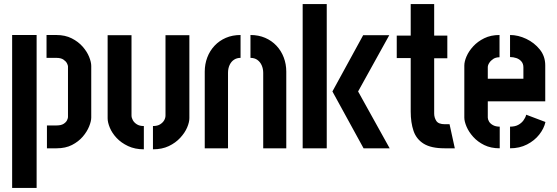

<svg xmlns="http://www.w3.org/2000/svg" viewBox="-20 -733 2755 949"><path d="M212 0V-113H260Q282 -113 294.5 -121Q307 -129 311.5 -139Q316 -149 316 -154V-405Q316 -410 311 -420Q306 -430 293.5 -438.5Q281 -447 258 -447H210V-560H258Q302 -560 334.5 -543.5Q367 -527 388.5 -502.5Q410 -478 420.5 -452Q431 -426 431 -407V-152Q431 -134 420.5 -108Q410 -82 389 -57.5Q368 -33 336 -16.5Q304 0 260 0ZM40 196V-560H161V196Z M736 5V-110Q758 -110 771.5 -118.5Q785 -127 791.5 -138.5Q798 -150 798 -162V-559H916V-149Q916 -129 905 -103Q894 -77 871 -52Q848 -27 814.5 -11Q781 5 736 5ZM691 5Q647 5 613 -11Q579 -27 556.5 -51Q534 -75 523 -101.5Q512 -128 512 -148V-559H630V-162Q630 -151 636.5 -139Q643 -127 656.5 -118.5Q670 -110 691 -110Z M992 -379Q992 -416 1004.5 -449Q1017 -482 1040.5 -507Q1064 -532 1096.5 -546Q1129 -560 1169 -560V-447Q1151 -447 1137 -438Q1123 -429 1115 -412Q1107 -395 1107 -373V0H992ZM1281 -373Q1281 -393 1273.5 -410Q1266 -427 1252 -437Q1238 -447 1218 -447V-560Q1258 -560 1290.5 -546Q1323 -532 1346.5 -507Q1370 -482 1382.5 -449Q1395 -416 1395 -379V0H1281Z M1777 0 1623 -281 1775 -559H1904L1750 -281L1906 0ZM1476 0V-713H1595V0Z M2177 0Q2111 0 2074.5 -22.5Q2038 -45 2024 -86Q2010 -127 2010 -182V-446H1941V-557H2010V-713H2126V-557H2191V-445H2126V-172Q2126 -152 2136.5 -135.5Q2147 -119 2179 -119H2202L2228 0Z M2450 0Q2406 0 2373.5 -16Q2341 -32 2319 -56.5Q2297 -81 2286 -107Q2275 -133 2275 -152V-409Q2275 -429 2286 -454.5Q2297 -480 2319 -504Q2341 -528 2373.5 -544Q2406 -560 2449 -560V-450Q2431 -450 2418.5 -442Q2406 -434 2398.5 -422.5Q2391 -411 2391 -401V-344H2567V-400Q2567 -418 2557 -429.5Q2547 -441 2532 -446Q2517 -451 2501 -451V-560Q2541 -560 2581 -541Q2621 -522 2648 -488.5Q2675 -455 2675 -410V-232H2391V-152Q2391 -143 2397 -132.5Q2403 -122 2416.5 -114.5Q2430 -107 2450 -107ZM2501 0V-107Q2525 -107 2541 -115.5Q2557 -124 2567 -137.5Q2577 -151 2581 -166L2676 -130Q2669 -98 2645.5 -68Q2622 -38 2585 -19Q2548 0 2501 0Z"/></svg>

Font: Stick No Bills ExtraLight
Style: Bold
Weight: 700
Version: Version 2.000